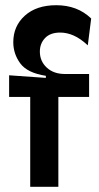

<svg xmlns="http://www.w3.org/2000/svg" viewBox="-20 -717 380 737"><path d="M96 0V-345H15V-428L156 -418V-426Q85 -437 58 -473.5Q31 -510 31 -555Q31 -617 75.5 -657Q120 -697 196 -697Q236 -697 269.5 -684.5Q303 -672 330 -646L317 -543Q289 -569 263 -580.5Q237 -592 211 -592Q173 -592 153 -571Q133 -550 133 -519Q133 -482 159.5 -457.5Q186 -433 229 -433H322V-345H204V0Z"/></svg>

Font: Bricolage Grotesque 48pt Medium
Style: Regular
Weight: 500
Designer: Mathieu Triay
Foundry: Atelier Triay
Version: Version 1.000; ttfautohint (v1.8.4.7-5d5b);gftools[0.9.32]